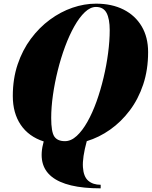

<svg xmlns="http://www.w3.org/2000/svg" viewBox="-20 -780 830 1050"><path d="M530.5 230.5V250Q341.5 250 262.2 185.8Q183 121.5 219 -6.5Q137 -33 93.5 -97.2Q50 -161.5 50 -255Q50 -349 76.5 -427.8Q103 -506.5 148.8 -568Q194.5 -629.5 253 -672.5Q311.5 -715.5 376.2 -737.8Q441 -760 505 -760Q591.5 -760 655.5 -727.8Q719.5 -695.5 754.8 -636Q790 -576.5 790 -495Q790 -398.5 763.2 -318.2Q736.5 -238 689.5 -175.8Q642.5 -113.5 582.2 -71Q522 -28.5 454.5 -8Q430 82 433.5 134.2Q437 186.5 462.8 208.5Q488.5 230.5 530.5 230.5ZM505 -742Q474 -742 444 -713.5Q414 -685 386.5 -636.2Q359 -587.5 336 -525.5Q313 -463.5 296 -395.2Q279 -327 269.5 -260Q260 -193 260 -135Q260 -58.5 277.2 -33.2Q294.5 -8 335 -8Q368.5 -8 399.5 -36.5Q430.5 -65 458 -113.8Q485.5 -162.5 507.8 -224.5Q530 -286.5 546.2 -354.8Q562.5 -423 571.2 -490Q580 -557 580 -615Q580 -676.5 562.8 -709.2Q545.5 -742 505 -742Z"/></svg>

Font: Bodoni* 11pt Fatface
Style: Italic
Weight: 900
Italic angle: -13°
Version: Version 2.3